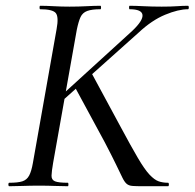

<svg xmlns="http://www.w3.org/2000/svg" viewBox="-20 -645 674 665"><path d="M12 0Q9 0 9 -6Q9 -12 12 -12Q42 -12 57.5 -17Q73 -22 81 -37Q89 -52 94 -81L176 -544Q184 -587 173 -600Q162 -613 119 -613Q117 -613 117 -619Q117 -625 119 -625Q140 -625 166 -623.5Q192 -622 221 -622Q252 -622 279.5 -623.5Q307 -625 328 -625Q330 -625 330 -619Q330 -613 328 -613Q298 -613 282 -607Q266 -601 259 -586Q252 -571 246 -542L164 -81Q159 -52 158.5 -37Q158 -22 170.5 -17Q183 -12 215 -12Q217 -12 217 -6Q217 0 215 0Q192 0 169.5 -1Q147 -2 114 -2Q85 -2 58.5 -1Q32 0 12 0ZM474 0Q451 0 438.5 -1Q426 -2 418.5 -8.5Q411 -15 403.5 -30.5Q396 -46 382 -75Q368 -104 343 -152L238 -346L296 -394L397 -207Q434 -138 457.5 -98Q481 -58 498 -40Q515 -22 529.5 -17Q544 -12 562 -12Q565 -12 565 -6Q565 0 562 0Q527 0 506 0Q485 0 474 0ZM155 -280 438 -538Q476 -574 473.5 -593.5Q471 -613 429 -613Q427 -613 427 -619Q427 -625 429 -625Q449 -625 477.5 -623.5Q506 -622 540 -622Q573 -622 593 -623.5Q613 -625 631 -625Q634 -625 634 -619Q634 -613 631 -613Q598 -613 552 -594Q506 -575 460 -532L177 -279Z"/></svg>

Font: Cormorant Light Medium
Style: Italic
Weight: 500
Italic angle: -10°
Version: Version 4.000